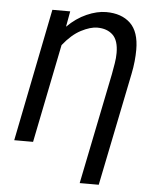

<svg xmlns="http://www.w3.org/2000/svg" viewBox="-57 -715 749 944"><g transform="rotate(5 317.0 -242.5)"><path d="M372 182 483 -365Q488 -393 492.5 -419.5Q497 -446 497 -471Q497 -533 468.5 -560Q440 -587 392 -587Q358 -587 312.5 -563.5Q267 -540 224 -486L126 0H33L164 -655H252L238 -578Q282 -622 333 -644.5Q384 -667 429 -667Q505 -667 548.5 -625.5Q592 -584 592 -495Q592 -469 589 -438.5Q586 -408 579 -374L466 182Z"/></g></svg>

Font: Source Sans 3 ExtraLight Medium
Style: Italic
Weight: 500
Italic angle: -11°
Version: Version 3.052;hotconv 1.1.0;makeotfexe 2.6.0